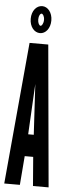

<svg xmlns="http://www.w3.org/2000/svg" viewBox="-65 -961 380 992"><g transform="rotate(5 125.5 -465.0)"><path d="M59 -860C59 -819 83 -790 113 -790C142 -790 166 -819 166 -860C166 -901 142 -930 113 -930C83 -930 59 -901 59 -860ZM98 -860C98 -879 106 -891 113 -891C119 -891 128 -879 128 -860C128 -841 119 -828 113 -828C106 -828 98 -841 98 -860ZM78 0 90 -150H134L146 0H227L161 -735H64L-3 0ZM127 -264H98L112 -526Z"/></g></svg>

Font: League Gothic Condensed
Style: Regular
Weight: 400
Width: 3
Designer: Tyler Finck
Foundry: The League of Moveable Type
Version: Version 1.001;PS 001.001;hotconv 1.0.56;makeotf.lib2.0.21325